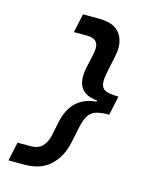

<svg xmlns="http://www.w3.org/2000/svg" viewBox="-128 -844 857 1055"><g transform="rotate(15 300.0 -316.5)"><path d="M301 -757Q378 -757 412.5 -722Q447 -687 447 -630Q447 -605 439 -567.5Q431 -530 423 -493Q415 -456 415 -432Q415 -397 437.5 -384Q460 -371 516 -371L493 -262Q446 -262 418.5 -253Q391 -244 376 -220.5Q361 -197 352 -155L332 -60Q315 21 261.5 72.5Q208 124 114 124H23L46 17H120Q163 17 186 -6Q209 -29 218 -70L235 -152Q267 -301 407 -313L408 -320Q299 -329 299 -429Q299 -452 306 -484.5Q313 -517 320 -548Q327 -579 327 -596Q327 -650 262 -650H188L211 -757Z"/></g></svg>

Font: Geist Mono SemiBold
Style: Italic
Weight: 600
Italic angle: -12°
Monospace: yes
Designer: Basement.studio, Andrés Briganti, Mateo Zaragoza
Foundry: Basement.studio, Vercel, Andrés Briganti, Guido Ferreyra, Mateo Zaragoza
Version: Version 1.500; ttfautohint (v1.8.4.7-5d5b)